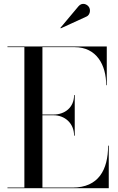

<svg xmlns="http://www.w3.org/2000/svg" viewBox="-20 -996 626 1016"><path d="M438 -908.5C455 -916 461 -941 451.5 -957.5C442 -974 414.5 -985.5 395.5 -963L299.5 -848.5L301.5 -846ZM372 -278H375.5V-493H372C372 -426 321.5 -390 264.5 -390H204.5V-746.5H374.5C491.5 -746.5 542 -652 542 -545H545V-750H19.5V-746.5H109V-3.5H19.5V0H555.5V-225H552C552 -98 501.5 -3.5 364.5 -3.5H204.5V-386H264.5C321.5 -386 372 -345 372 -278Z"/></svg>

Font: Bodoni* 48pt
Style: Regular
Weight: 400
Version: Version 2.3